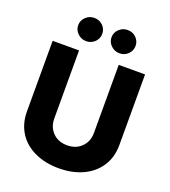

<svg xmlns="http://www.w3.org/2000/svg" viewBox="-168 -1072 1061 1201"><g transform="rotate(20 362.5 -471.0)"><path d="M495.1 -273.4V-727.1H670.4V-258.3Q670.4 -176.3 631.8 -116.7Q592.3 -55.7 523.9 -23.9Q453.6 9.3 362.8 9.3Q271.5 9.3 201.2 -23.9Q131.8 -56.2 93.3 -116.7Q55.2 -176.8 55.2 -258.3V-727.1H231V-273.4Q231 -235.4 247.6 -206.5Q265.1 -176.3 293.5 -160.2Q323.2 -143.6 362.8 -143.6Q402.3 -143.6 432.1 -160.2Q461.4 -177.2 478.5 -206.5Q495.1 -235.4 495.1 -273.4ZM195.8 -819.3Q171.9 -841.8 171.9 -874Q171.9 -906.2 195.8 -928.7Q218.8 -951.2 252.4 -951.2Q286.1 -951.2 309.1 -928.7Q332 -905.8 332 -874Q332 -842.3 309.1 -819.3Q285.2 -796.4 252.4 -796.4Q219.7 -796.4 195.8 -819.3ZM417.5 -819.3Q393.6 -841.8 393.6 -874Q393.6 -906.2 417.5 -928.7Q440.4 -951.2 474.1 -951.2Q507.8 -951.2 530.8 -928.7Q553.7 -905.8 553.7 -874Q553.7 -842.3 530.8 -819.3Q506.8 -796.4 474.1 -796.4Q441.4 -796.4 417.5 -819.3Z"/></g></svg>

Font: My Font
Style: Regular
Weight: 500
Designer: Rasmus Andersson
Foundry: rsms
Version: Version 0.001